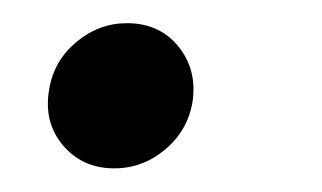

<svg xmlns="http://www.w3.org/2000/svg" viewBox="-20 -136 275 164"><path d="M77.6 7.8Q50.3 7.8 33.7 -12Q17.1 -31.7 22 -59.6Q25.9 -84 45.2 -100.1Q64.5 -116.2 88.4 -116.2Q116.2 -116.2 132.3 -96.4Q148.4 -76.7 144.5 -49.3Q140.6 -24.9 121.3 -8.5Q102.1 7.8 77.6 7.8Z"/></svg>

Font: Inter 28pt
Style: Italic
Weight: 400
Italic angle: -9.3988°
Designer: Rasmus Andersson
Foundry: rsms
Version: Version 4.001;git-66647c0bb